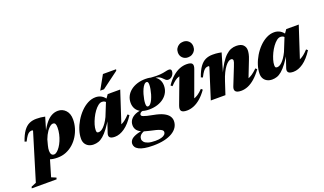

<svg xmlns="http://www.w3.org/2000/svg" viewBox="-178 -1308 3618 2147"><g transform="rotate(-20 1631.0 -235.0)"><path d="M245 -150.5Q240.5 -133.5 238.2 -118Q236 -102.5 236 -89.5Q236 -62.5 246.2 -47.2Q256.5 -32 277 -32Q293.5 -32 312.5 -47.5Q331.5 -63 349.8 -89.8Q368 -116.5 382.8 -151.2Q397.5 -186 406.2 -224.8Q415 -263.5 415 -302.5Q415 -332 407.5 -346.5Q400 -361 380 -361Q369.5 -361 357.2 -354Q345 -347 332 -334Q319 -321 306.5 -303Q294 -285 282.8 -263Q271.5 -241 262.5 -216.5ZM148.5 -50 229 -47.5 157 196.5 212.5 220 206.5 239H-89L-83.5 220.5L-24.5 196L144.5 -359Q144.5 -363.5 142.8 -366.5Q141 -369.5 136 -369.5Q118.5 -369.5 104 -363Q89.5 -356.5 73.8 -336Q58 -315.5 36 -272L14.5 -280.5Q40.5 -356 71.2 -398.2Q102 -440.5 139.5 -457.8Q177 -475 223.5 -475Q254.5 -475 275.8 -472.5Q297 -470 327 -464L266.5 -260.5L253.5 -257.5Q289.5 -335.5 325.5 -383.8Q361.5 -432 400 -454.2Q438.5 -476.5 481 -476.5Q535.5 -476.5 572.5 -437.2Q609.5 -398 609.5 -328Q609.5 -277.5 595 -228Q580.5 -178.5 553.8 -134.8Q527 -91 489 -57.2Q451 -23.5 404 -4.2Q357 15 302 15Q240 15 201.5 -1.8Q163 -18.5 148.5 -50Z M920 -51 978 -222.5 990 -221.5Q947 -147 911.8 -100.5Q876.5 -54 846.5 -28.8Q816.5 -3.5 788.5 5.8Q760.5 15 731.5 15Q698.5 15 673 2Q647.5 -11 633 -35.2Q618.5 -59.5 618.5 -93Q618.5 -141.5 635.2 -194.5Q652 -247.5 681.8 -297.2Q711.5 -347 750.8 -387.2Q790 -427.5 835.5 -451.2Q881 -475 929 -475Q966.5 -475 998 -457.2Q1029.5 -439.5 1056.5 -396L1035.5 -364Q1028.5 -381 1014.5 -391.5Q1000.5 -402 978.5 -402Q956 -402 932 -383Q908 -364 885.2 -332.8Q862.5 -301.5 844.8 -264.5Q827 -227.5 816.2 -191.5Q805.5 -155.5 805.5 -127.5Q805.5 -109 810.5 -102.2Q815.5 -95.5 831 -95.5Q843 -95.5 857.8 -102.5Q872.5 -109.5 889 -125.5Q905.5 -141.5 923.2 -167Q941 -192.5 958.5 -229L1028.5 -402.5L1070 -461.5H1219L1082 -43.5L1059.5 -81Q1083 -84.5 1105 -94.8Q1127 -105 1150.2 -123.8Q1173.5 -142.5 1200.5 -172L1218 -157Q1161 -68.5 1101.2 -26.8Q1041.5 15 984.5 15Q941 15 925 -1.2Q909 -17.5 920 -51ZM1004.5 -526 1096.5 -690.5H1253L1249 -674L1049.5 -526Z M1762 -380.5Q1746.5 -380.5 1735.2 -389.5Q1724 -398.5 1712.5 -411.2Q1701 -424 1684.5 -434.8Q1668 -445.5 1642.5 -449Q1617 -452.5 1577.5 -443L1582 -470Q1652.5 -463.5 1694.8 -467.5Q1737 -471.5 1762.2 -478Q1787.5 -484.5 1805.5 -484.5Q1817.5 -484.5 1825.5 -478.5Q1833.5 -472.5 1833.5 -459Q1833.5 -444.5 1828.2 -430.5Q1823 -416.5 1813.5 -405.2Q1804 -394 1791 -387.2Q1778 -380.5 1762 -380.5ZM1447 -177.5Q1463 -177.5 1477.5 -193.8Q1492 -210 1504 -236Q1516 -262 1524.8 -292.2Q1533.5 -322.5 1538.5 -351Q1543.5 -379.5 1543.5 -399.5Q1543.5 -421.5 1538.5 -430.5Q1533.5 -439.5 1524 -439.5Q1508 -439.5 1493.5 -423.2Q1479 -407 1467 -380.8Q1455 -354.5 1446.2 -324.5Q1437.5 -294.5 1432.5 -266Q1427.5 -237.5 1427.5 -217.5Q1427.5 -195 1432.5 -186.2Q1437.5 -177.5 1447 -177.5ZM1524 -476.5Q1581 -476.5 1618.5 -458.5Q1656 -440.5 1675 -409Q1694 -377.5 1694 -335.5Q1694 -292.5 1676 -257Q1658 -221.5 1625 -195.2Q1592 -169 1547 -154.8Q1502 -140.5 1447 -140.5Q1390.5 -140.5 1352.8 -158.2Q1315 -176 1296 -208Q1277 -240 1277 -281.5Q1277 -324 1295 -359.8Q1313 -395.5 1346 -421.5Q1379 -447.5 1424 -462Q1469 -476.5 1524 -476.5ZM1353.5 254Q1293.5 254 1252 246.5Q1210.5 239 1185 225.5Q1159.5 212 1148.2 194.2Q1137 176.5 1137 156.5Q1137 133 1153.2 111.5Q1169.5 90 1213.8 73.2Q1258 56.5 1342 47H1379L1376 53Q1342.5 57 1318.5 64.5Q1294.5 72 1278.8 83Q1263 94 1255.5 108.2Q1248 122.5 1248 140Q1248 157.5 1261.8 174.2Q1275.5 191 1307.8 201.8Q1340 212.5 1394.5 212.5Q1435.5 212.5 1463.5 204.8Q1491.5 197 1505.5 183.2Q1519.5 169.5 1519.5 151Q1519.5 142 1513 134Q1506.5 126 1489.5 118Q1472.5 110 1442.8 101.8Q1413 93.5 1366 84Q1306.5 71.5 1272.5 53.8Q1238.5 36 1224.8 12.8Q1211 -10.5 1211 -38.5Q1211 -75 1231.8 -103.5Q1252.5 -132 1292 -149Q1331.5 -166 1388 -167L1396 -153Q1362.5 -153 1349 -142Q1335.5 -131 1335.5 -117.5Q1335.5 -111.5 1340 -106Q1344.5 -100.5 1358.5 -94.8Q1372.5 -89 1399.5 -82.2Q1426.5 -75.5 1472 -67Q1542.5 -54 1584.5 -33Q1626.5 -12 1645 15Q1663.5 42 1663.5 73Q1663.5 113.5 1642.8 146.8Q1622 180 1582 204Q1542 228 1484.5 241Q1427 254 1353.5 254Z M1777.5 -70.5 1906.5 -415.5 1939.5 -376.5Q1908.5 -378.5 1884.5 -372Q1860.5 -365.5 1836.5 -347.5Q1812.5 -329.5 1781 -296.5L1763 -311.5Q1802.5 -369.5 1844 -405.2Q1885.5 -441 1927.5 -457.5Q1969.5 -474 2010.5 -474Q2062 -474 2076.5 -454.8Q2091 -435.5 2075.5 -393.5L1946 -39L1903 -77Q1931 -76.5 1956.2 -83.2Q1981.5 -90 2008.8 -108Q2036 -126 2069 -160L2086 -144.5Q2046.5 -88.5 2005.5 -53.2Q1964.5 -18 1923.2 -1.5Q1882 15 1842 15Q1791 15 1776 -5.5Q1761 -26 1777.5 -70.5ZM1966 -628.5Q1966 -656 1978.8 -677.5Q1991.5 -699 2013.5 -711.2Q2035.5 -723.5 2063 -723.5Q2102 -723.5 2127.2 -698.8Q2152.5 -674 2152.5 -634.5Q2152.5 -607.5 2140 -586.2Q2127.5 -565 2105.5 -552.5Q2083.5 -540 2055.5 -540Q2017 -540 1991.5 -565Q1966 -590 1966 -628.5Z M2134 -272 2112.5 -280.5Q2138.5 -356 2169.2 -398.2Q2200 -440.5 2237.5 -457.8Q2275 -475 2321.5 -475Q2342.5 -475 2358.5 -474Q2374.5 -473 2390.2 -470.5Q2406 -468 2426.5 -464L2351 -205.5L2347 -214Q2382.5 -294 2415.2 -345.2Q2448 -396.5 2478.8 -425Q2509.5 -453.5 2540 -465Q2570.5 -476.5 2602 -476.5Q2659 -476.5 2684.5 -451.2Q2710 -426 2710 -388Q2710 -368.5 2704.8 -342.8Q2699.5 -317 2684.5 -279.5L2590.5 -39L2552.5 -80Q2578 -79.5 2602.8 -86.8Q2627.5 -94 2655.8 -113Q2684 -132 2720 -167L2736.5 -151Q2694 -92.5 2652.2 -56Q2610.5 -19.5 2569.5 -2.2Q2528.5 15 2487.5 15Q2438 15 2421.2 -4.8Q2404.5 -24.5 2419 -61L2501 -266.5Q2513 -297 2517.2 -310.5Q2521.5 -324 2521.5 -332Q2521.5 -343 2515.5 -349.2Q2509.5 -355.5 2497.5 -355.5Q2482.5 -355.5 2464.8 -343.2Q2447 -331 2427.5 -305.8Q2408 -280.5 2388.5 -241Q2369 -201.5 2351.5 -147.5L2303 0H2129L2242.5 -359Q2242.5 -363.5 2240.8 -366.5Q2239 -369.5 2234 -369.5Q2216.5 -369.5 2202 -363Q2187.5 -356.5 2171.8 -336Q2156 -315.5 2134 -272Z M3044.5 -51 3102.5 -222.5 3114.5 -221.5Q3071.5 -147 3036.2 -100.5Q3001 -54 2971 -28.8Q2941 -3.5 2913 5.8Q2885 15 2856 15Q2823 15 2797.5 2Q2772 -11 2757.5 -35.2Q2743 -59.5 2743 -93Q2743 -141.5 2759.8 -194.5Q2776.5 -247.5 2806.2 -297.2Q2836 -347 2875.2 -387.2Q2914.5 -427.5 2960 -451.2Q3005.5 -475 3053.5 -475Q3091 -475 3122.5 -457.2Q3154 -439.5 3181 -396L3160 -364Q3153 -381 3139 -391.5Q3125 -402 3103 -402Q3080.5 -402 3056.5 -383Q3032.5 -364 3009.8 -332.8Q2987 -301.5 2969.2 -264.5Q2951.5 -227.5 2940.8 -191.5Q2930 -155.5 2930 -127.5Q2930 -109 2935 -102.2Q2940 -95.5 2955.5 -95.5Q2967.5 -95.5 2982.2 -102.5Q2997 -109.5 3013.5 -125.5Q3030 -141.5 3047.8 -167Q3065.5 -192.5 3083 -229L3153 -402.5L3194.5 -461.5H3343.5L3206.5 -43.5L3184 -81Q3207.5 -84.5 3229.5 -94.8Q3251.5 -105 3274.8 -123.8Q3298 -142.5 3325 -172L3342.5 -157Q3285.5 -68.5 3225.8 -26.8Q3166 15 3109 15Q3065.5 15 3049.5 -1.2Q3033.5 -17.5 3044.5 -51Z"/></g></svg>

Font: Newsreader 36pt ExtraBold
Style: Italic
Weight: 800
Italic angle: -17°
Designer: Hugues Gentile
Foundry: Production Type
Version: Version 1.003